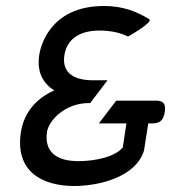

<svg xmlns="http://www.w3.org/2000/svg" viewBox="-20 -610 571 641"><path d="M50 -170C29 -39 119 11 228 11C305 11 433 -16 461 -108V-109L475 -198H489C515 -198 526 -210 530 -236C534 -260 528 -274 501 -274H368L310 -198H402L390 -118C365 -87 300 -72 241 -72C168 -72 127 -104 137 -170C142 -204 193 -266 278 -266H281L339 -342H290C234 -342 185 -362 195 -426C204 -482 249 -508 312 -508C349 -508 381 -501 405 -489L407 -488L411 -490C411 -490 494 -537 478 -546C439 -570 393 -590 327 -590C145 -590 115 -452 111 -427C102 -368 125 -331 161 -308C108 -285 61 -240 50 -170Z"/></svg>

Font: Charger Pro
Style: BdObl
Weight: 700
Designer: Jasper
Foundry: Cannot Into Space Fonts
Version: Version 1.09